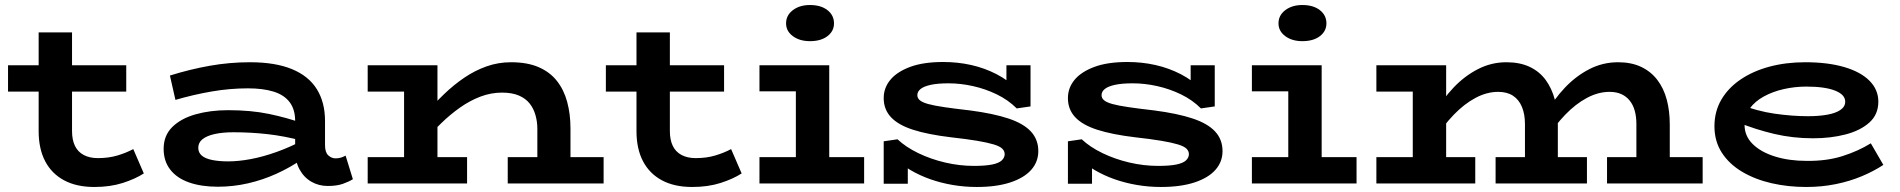

<svg xmlns="http://www.w3.org/2000/svg" viewBox="-20 -731 7570 765"><path d="M356 14Q285 14 235.5 -12.5Q186 -39 160 -88.5Q134 -138 134 -209V-602H267V-209Q267 -174 278.5 -150Q290 -126 313.5 -113.5Q337 -101 370 -101Q413 -101 448 -111.5Q483 -122 511 -137L553 -40Q519 -18 469 -2Q419 14 356 14ZM12 -366V-471H483V-366Z M1286 10Q1250 10 1220.5 -7Q1191 -24 1173.5 -56Q1156 -88 1156 -131V-249Q1156 -295 1134 -324Q1112 -353 1070 -366Q1028 -379 968 -379Q896 -379 823.5 -366.5Q751 -354 679 -333L657 -430Q737 -455 816 -469Q895 -483 976 -483Q1077 -483 1143.5 -455.5Q1210 -428 1242.5 -375.5Q1275 -323 1275 -249V-153Q1275 -124 1288 -112Q1301 -100 1317 -100Q1330 -100 1340 -103.5Q1350 -107 1357 -111L1386 -17Q1370 -7 1346 1.5Q1322 10 1286 10ZM848 13Q782 13 733.5 -4Q685 -21 658.5 -55Q632 -89 632 -138Q632 -191 666.5 -225Q701 -259 759.5 -275.5Q818 -292 889 -292Q980 -292 1052 -277Q1124 -262 1185 -240V-170Q1113 -189 1046 -196.5Q979 -204 911 -204Q867 -204 835.5 -197Q804 -190 787 -176.5Q770 -163 770 -142Q770 -123 784 -111Q798 -99 825.5 -93.5Q853 -88 889 -88Q930 -88 978.5 -97Q1027 -106 1080.5 -125Q1134 -144 1185 -171L1183 -96Q1137 -64 1082 -39Q1027 -14 968 -0.5Q909 13 848 13Z M2121 0V-218Q2121 -246 2113.5 -272.5Q2106 -299 2090 -319Q2074 -339 2047 -350.5Q2020 -362 1980 -362Q1936 -362 1894 -346Q1852 -330 1813 -302.5Q1774 -275 1739 -241Q1704 -207 1675 -172V-277Q1711 -319 1749.5 -356Q1788 -393 1830 -421.5Q1872 -450 1918.5 -466.5Q1965 -483 2016 -483Q2081 -483 2126 -463.5Q2171 -444 2199 -408.5Q2227 -373 2240 -324.5Q2253 -276 2253 -219V0ZM1445 0V-105H1841V0ZM1590 0V-471H1723V0ZM1445 -366V-471H1692V-366ZM2003 0V-105H2385V0Z M2738 14Q2667 14 2617.5 -12.5Q2568 -39 2542 -88.5Q2516 -138 2516 -209V-602H2649V-209Q2649 -174 2660.5 -150Q2672 -126 2695.5 -113.5Q2719 -101 2752 -101Q2795 -101 2830 -111.5Q2865 -122 2893 -137L2935 -40Q2901 -18 2851 -2Q2801 14 2738 14ZM2394 -366V-471H2865V-366Z M3151 -33V-471H3284V-33ZM3006 0V-105H3423V0ZM3006 -367V-471H3248V-367ZM3207 -567Q3166 -567 3139 -587Q3112 -607 3112 -638Q3112 -670 3139 -690.5Q3166 -711 3207 -711Q3251 -711 3277 -690.5Q3303 -670 3303 -638Q3303 -607 3277 -587Q3251 -567 3207 -567Z M3872 14Q3823 14 3776 6Q3729 -2 3686.5 -17Q3644 -32 3607.5 -53.5Q3571 -75 3544 -103L3597 -117V1H3501V-168L3556 -176Q3589 -145 3638.5 -121Q3688 -97 3745.5 -83.5Q3803 -70 3860 -70Q3906 -70 3933 -75.5Q3960 -81 3971.5 -92Q3983 -103 3983 -117Q3983 -129 3973.5 -138.5Q3964 -148 3939.5 -155.5Q3915 -163 3873.5 -170Q3832 -177 3769 -184Q3677 -195 3618 -214Q3559 -233 3530 -264Q3501 -295 3501 -340Q3501 -381 3527.5 -413Q3554 -445 3606.5 -464.5Q3659 -484 3738 -484Q3796 -484 3849.5 -472Q3903 -460 3950.5 -435.5Q3998 -411 4039 -371L3990 -352V-471H4086V-307L4031 -299Q3997 -333 3951.5 -355Q3906 -377 3856.5 -388Q3807 -399 3759 -399Q3716 -399 3688.5 -393Q3661 -387 3648 -376.5Q3635 -366 3635 -352Q3635 -340 3645 -331.5Q3655 -323 3678.5 -316.5Q3702 -310 3743 -304Q3784 -298 3845 -291Q3937 -279 3997.5 -259Q4058 -239 4087.5 -207Q4117 -175 4117 -129Q4117 -86 4088.5 -54Q4060 -22 4005 -4Q3950 14 3872 14Z M4606 14Q4557 14 4510 6Q4463 -2 4420.5 -17Q4378 -32 4341.5 -53.5Q4305 -75 4278 -103L4331 -117V1H4235V-168L4290 -176Q4323 -145 4372.5 -121Q4422 -97 4479.5 -83.5Q4537 -70 4594 -70Q4640 -70 4667 -75.5Q4694 -81 4705.5 -92Q4717 -103 4717 -117Q4717 -129 4707.5 -138.5Q4698 -148 4673.5 -155.5Q4649 -163 4607.5 -170Q4566 -177 4503 -184Q4411 -195 4352 -214Q4293 -233 4264 -264Q4235 -295 4235 -340Q4235 -381 4261.5 -413Q4288 -445 4340.5 -464.5Q4393 -484 4472 -484Q4530 -484 4583.5 -472Q4637 -460 4684.5 -435.5Q4732 -411 4773 -371L4724 -352V-471H4820V-307L4765 -299Q4731 -333 4685.5 -355Q4640 -377 4590.5 -388Q4541 -399 4493 -399Q4450 -399 4422.5 -393Q4395 -387 4382 -376.5Q4369 -366 4369 -352Q4369 -340 4379 -331.5Q4389 -323 4412.5 -316.5Q4436 -310 4477 -304Q4518 -298 4579 -291Q4671 -279 4731.5 -259Q4792 -239 4821.5 -207Q4851 -175 4851 -129Q4851 -86 4822.5 -54Q4794 -22 4739 -4Q4684 14 4606 14Z M5113 -33V-471H5246V-33ZM4968 0V-105H5385V0ZM4968 -367V-471H5210V-367ZM5169 -567Q5128 -567 5101 -587Q5074 -607 5074 -638Q5074 -670 5101 -690.5Q5128 -711 5169 -711Q5213 -711 5239 -690.5Q5265 -670 5265 -638Q5265 -607 5239 -587Q5213 -567 5169 -567Z M5464 -366V-471H5700V-366ZM5609 -33V-471H5742V-33ZM5464 0V-105H5858V0ZM6056 -33V-237Q6056 -276 6044 -305Q6032 -334 6008.5 -349.5Q5985 -365 5949 -365Q5904 -365 5859 -341Q5814 -317 5772.5 -274Q5731 -231 5695 -174V-277Q5727 -335 5771 -381.5Q5815 -428 5868.5 -455.5Q5922 -483 5982 -483Q6036 -483 6075 -464.5Q6114 -446 6138.5 -412.5Q6163 -379 6175 -334Q6187 -289 6187 -235V-33ZM5939 0V-105H6303V0ZM6500 -33V-237Q6500 -266 6493.5 -289.5Q6487 -313 6473.5 -330Q6460 -347 6440 -356Q6420 -365 6393 -365Q6348 -365 6303 -341Q6258 -317 6216.5 -274Q6175 -231 6139 -174V-277Q6171 -335 6215 -381.5Q6259 -428 6312.5 -455.5Q6366 -483 6427 -483Q6480 -483 6519 -464.5Q6558 -446 6583.5 -412.5Q6609 -379 6621 -334Q6633 -289 6633 -235V-33ZM6383 0V-105H6764V0Z M7176 14Q7104 14 7038.5 -1Q6973 -16 6921.5 -46.5Q6870 -77 6840.5 -122.5Q6811 -168 6811 -228Q6811 -287 6838.5 -334Q6866 -381 6915.5 -414.5Q6965 -448 7030.5 -465.5Q7096 -483 7173 -483Q7262 -483 7327.5 -464Q7393 -445 7428.5 -409.5Q7464 -374 7464 -326Q7464 -275 7428.5 -243Q7393 -211 7334 -195.5Q7275 -180 7204 -180Q7123 -180 7049 -197.5Q6975 -215 6906 -243V-317Q6981 -288 7051 -278Q7121 -268 7184 -268Q7227 -268 7260.5 -274Q7294 -280 7313 -293Q7332 -306 7332 -326Q7332 -354 7291.5 -370Q7251 -386 7177 -386Q7131 -386 7087 -376Q7043 -366 7007.5 -346.5Q6972 -327 6951.5 -298.5Q6931 -270 6931 -233Q6931 -189 6963.5 -157Q6996 -125 7052 -107.5Q7108 -90 7178 -90Q7258 -89 7321 -109Q7384 -129 7434 -160L7484 -74Q7446 -49 7398.5 -29Q7351 -9 7295 2.5Q7239 14 7176 14Z"/></svg>

Font: BioRhyme SemiExpanded
Style: Bold
Weight: 700
Width: 6
Designer: Aoife Mooney
Foundry: Aoife Mooney Type
Version: Version 1.600;gftools[0.9.33]